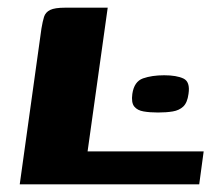

<svg xmlns="http://www.w3.org/2000/svg" viewBox="-20 -480 579 500"><path d="M260.5 -460 208.1 -85.8H510.4L498.8 0H31.4L87.9 -405.6Q91 -424.3 94.7 -436.2Q98.5 -448.1 110.6 -454.1Q122.7 -460 149.8 -460ZM324.6 -235.4Q329.3 -267.7 352.5 -275.9Q375.8 -284 407.5 -284Q439.6 -284 457.7 -275.5Q475.7 -267 470.9 -235.4Q467.9 -212.6 457.2 -202.5Q446.4 -192.5 429.9 -189.8Q413.3 -187 391.5 -187Q370.2 -187 354 -189.8Q337.8 -192.5 329.7 -202.5Q321.5 -212.6 324.6 -235.4Z"/></svg>

Font: Genos Thin
Style: Italic
Weight: 100
Italic angle: -8°
Designer: Robert E. Leuschke
Foundry: Robert E. Leuschke
Version: Version 1.010